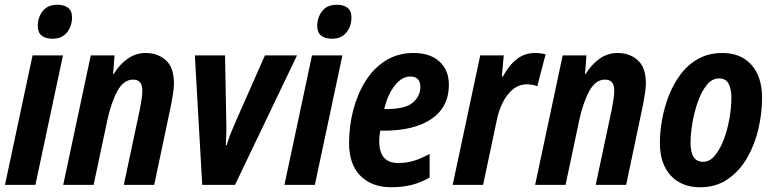

<svg xmlns="http://www.w3.org/2000/svg" viewBox="-20 -778 3255 808"><path d="M201 -615Q172 -615 155.5 -628Q139 -641 139 -669Q139 -704 159.5 -731Q180 -758 222 -758Q249 -758 266 -745.5Q283 -733 283 -705Q283 -667 261.5 -641Q240 -615 201 -615ZM1 0 117 -545H245L129 0Z M246 0 362 -545H462L456 -467H459Q484 -508 518 -531.5Q552 -555 593 -555Q644 -555 678 -524.5Q712 -494 712 -427Q712 -409 708.5 -386Q705 -363 700 -337L629 0H501L569 -320Q573 -341 576 -361Q579 -381 579 -397Q579 -443 540 -443Q500 -443 473.5 -394Q447 -345 431 -269L374 0Z M831 0 800 -545H927L932 -280Q933 -257 932.5 -224.5Q932 -192 930 -167H934Q940 -188 949 -211.5Q958 -235 966 -253L1095 -545H1230L969 0Z M1377 -615Q1348 -615 1331.5 -628Q1315 -641 1315 -669Q1315 -704 1335.5 -731Q1356 -758 1398 -758Q1425 -758 1442 -745.5Q1459 -733 1459 -705Q1459 -667 1437.5 -641Q1416 -615 1377 -615ZM1177 0 1293 -545H1421L1305 0Z M1626 10Q1545 10 1497 -38Q1449 -86 1449 -176Q1449 -247 1466.5 -314.5Q1484 -382 1518 -436.5Q1552 -491 1603 -523Q1654 -555 1720 -555Q1790 -555 1829.5 -519Q1869 -483 1869 -421Q1869 -328 1796.5 -278Q1724 -228 1594 -228H1580Q1576 -206 1576 -184Q1576 -92 1655 -92Q1690 -92 1719 -100.5Q1748 -109 1788 -130V-31Q1750 -9 1711 0.5Q1672 10 1626 10ZM1606 -319Q1685 -319 1717 -346Q1749 -373 1749 -412Q1749 -456 1706 -456Q1672 -456 1642 -419Q1612 -382 1597 -319Z M1885 0 2001 -545H2100L2092 -456H2096Q2124 -506 2156.5 -530.5Q2189 -555 2233 -555Q2255 -555 2276 -549L2241 -415Q2232 -419 2221 -421Q2210 -423 2197 -423Q2164 -423 2138.5 -402Q2113 -381 2095.5 -346Q2078 -311 2070 -269L2013 0Z M2232 0 2348 -545H2448L2442 -467H2445Q2470 -508 2504 -531.5Q2538 -555 2579 -555Q2630 -555 2664 -524.5Q2698 -494 2698 -427Q2698 -409 2694.5 -386Q2691 -363 2686 -337L2615 0H2487L2555 -320Q2559 -341 2562 -361Q2565 -381 2565 -397Q2565 -443 2526 -443Q2486 -443 2459.5 -394Q2433 -345 2417 -269L2360 0Z M2926 10Q2848 10 2802.5 -39.5Q2757 -89 2757 -177Q2757 -224 2766.5 -276Q2776 -328 2795.5 -377.5Q2815 -427 2846 -467.5Q2877 -508 2920.5 -531.5Q2964 -555 3020 -555Q3098 -555 3142.5 -505Q3187 -455 3187 -366Q3187 -303 3172 -237Q3157 -171 3125 -115Q3093 -59 3043.5 -24.5Q2994 10 2926 10ZM2939 -97Q2967 -97 2989 -124Q3011 -151 3026.5 -192.5Q3042 -234 3050 -280.5Q3058 -327 3058 -367Q3058 -404 3046 -426Q3034 -448 3006 -448Q2976 -448 2953.5 -419.5Q2931 -391 2916 -347.5Q2901 -304 2893.5 -258Q2886 -212 2886 -176Q2886 -97 2939 -97Z"/></svg>

Font: Noto Sans Condensed
Style: Bold Italic
Weight: 700
Width: 3
Italic angle: -12°
Designer: Monotype Design Team
Foundry: Monotype Imaging Inc.
Version: Version 2.013; ttfautohint (v1.8.4.7-5d5b)